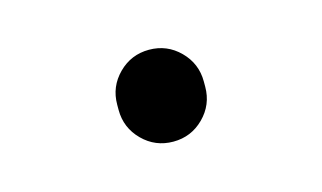

<svg xmlns="http://www.w3.org/2000/svg" viewBox="-38 -461 576 343"><g transform="rotate(-15 250.0 -290.0)"><path d="M169.9 -285.2V-294.9Q169.9 -328.1 193.4 -351.6Q216.8 -375 250 -375Q283.2 -375 306.6 -351.6Q330.1 -328.1 330.1 -294.9V-285.2Q330.1 -252 306.6 -228.5Q283.2 -205.1 250 -205.1Q216.8 -205.1 193.4 -228.5Q169.9 -252 169.9 -285.2Z"/></g></svg>

Font: Rounded-X Mgen+ 1m medium
Style: Regular
Weight: 500
Designer: [Source Han Sans]
Ryoko NISHIZUKA  (kana & ideographs); Paul D. Hunt (Latin, Greek & Cyrillic); Wenlong ZHANG  (bopomofo
Version: Version 1.059.20150602